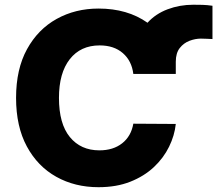

<svg xmlns="http://www.w3.org/2000/svg" viewBox="-20 -773 909 803"><path d="M715.2 -463.8H537.6Q530.9 -518.5 493.8 -550.8Q456.7 -583.1 396.7 -583.1Q317.1 -583.1 271.8 -525.4Q226.6 -467.7 226.6 -363.6Q226.6 -255.3 272.2 -199.8Q317.8 -144.2 395.6 -144.2Q453.5 -144.2 490.9 -173.7Q528.4 -203.1 537.6 -255.7L715.2 -254.6Q710.2 -206.3 687.1 -159.3Q664.1 -112.2 623.4 -74Q582.7 -35.9 524.9 -13Q467 9.9 392 9.9Q293.3 9.9 215.4 -33.6Q137.4 -77.1 92.3 -160.5Q47.2 -244 47.2 -363.6Q47.2 -484 93 -567.3Q138.8 -650.6 217 -693.9Q295.1 -737.2 392 -737.2Q513.1 -737.2 596.9 -677.9Q630.7 -715.2 681.1 -734.2Q731.5 -753.2 788.4 -753.2Q808.9 -753.2 827.6 -752.7Q846.2 -752.1 868.6 -748.9V-609.7Q859 -610.1 844.1 -610.8Q829.2 -611.5 820 -611.5Q797.2 -611.5 772.9 -602.5Q748.6 -593.4 731.9 -572.3Q715.2 -551.1 715.2 -514.9Z"/></svg>

Font: Inter UI Extra Bold
Style: Regular
Weight: 800
Designer: Rasmus Andersson
Foundry: rsms
Version: 3.2;8d6f07862